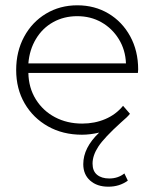

<svg xmlns="http://www.w3.org/2000/svg" viewBox="-20 -504 581 724"><path d="M500 -229H87Q88 -173 115 -129.5Q142 -86 187.5 -62Q233 -38 290 -38Q337 -38 377 -55Q417 -72 444 -105L470 -75Q462 -64 436 -42Q373 15 351 48.5Q329 82 329 113Q329 141 346 155Q363 169 392 169Q425 169 449 150L462 177Q431 200 388.5 200Q346 200 320 177Q294 154 294 115Q294 53 354 -4Q320 4 289 4Q217 4 161 -27.5Q105 -59 73 -114Q41 -169 41 -240Q41 -310 71 -365.5Q101 -421 153.5 -452.5Q206 -484 271.5 -484Q337 -484 389 -453Q441 -422 471 -367Q501 -312 501 -242ZM87 -265H455Q453 -316 428 -356.5Q403 -397 362.5 -420Q322 -443 271.5 -443Q221 -443 180.5 -420.5Q140 -398 115.5 -357Q91 -316 87 -265Z"/></svg>

Font: Montserrat Ace
Style: Light
Weight: 300
Designer: Julieta Ulanovsky
Foundry: Julieta Ulanovsky
Version: Version 1